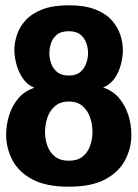

<svg xmlns="http://www.w3.org/2000/svg" viewBox="-20 -696 520 726"><path d="M34.3 -506Q34.3 -534 44 -564Q53.7 -594 77 -619.5Q100.3 -645 140.2 -660.5Q180 -676 240 -676Q300 -676 339.8 -660.5Q379.7 -645 402.5 -619.5Q425.3 -594 435 -564Q444.7 -534 444.7 -506Q444.7 -484 437.8 -455Q431 -426 414.7 -401.5Q398.3 -377 370 -365Q407.3 -353 430.8 -324.5Q454.3 -296 465.5 -260Q476.7 -224 476.7 -186Q476.7 -136 453.3 -91Q430 -46 378.2 -18Q326.3 10 240 10Q153.7 10 101.8 -18Q50 -46 26.7 -91Q3.3 -136 3.3 -186Q3.3 -224 14.5 -260Q25.7 -296 49.2 -324Q72.7 -352 110 -364Q81.7 -376 65.2 -401Q48.7 -426 41.5 -455Q34.3 -484 34.3 -506ZM150.3 -196.7Q150.3 -169.7 159.3 -144.5Q168.3 -119.3 188.2 -103.8Q208 -88.3 240 -88.3Q273 -88.3 292.3 -103.8Q311.7 -119.3 320.7 -144.5Q329.7 -169.7 329.7 -196.7Q329.7 -224.7 321 -250.8Q312.3 -277 292.8 -294.5Q273.3 -312 240 -312Q207.7 -312 187.7 -294.5Q167.7 -277 159 -250.8Q150.3 -224.7 150.3 -196.7ZM166.7 -494.7Q166.7 -476.7 173.2 -457Q179.7 -437.3 195.8 -423.8Q212 -410.3 240 -410.3Q268 -410.3 283.7 -423.8Q299.3 -437.3 306.2 -457Q313 -476.7 313 -494.7Q313 -513.7 306.5 -532.8Q300 -552 284.3 -565Q268.7 -578 240 -578Q211.3 -578 195.3 -565Q179.3 -552 173 -532.8Q166.7 -513.7 166.7 -494.7Z"/></svg>

Font: Epunda Slab Light
Style: Regular
Weight: 300
Designer: Simon Atzbach
Foundry: typofactur
Version: Version 1.102